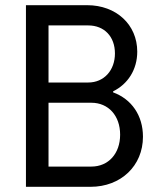

<svg xmlns="http://www.w3.org/2000/svg" viewBox="-20 -720 620 740"><path d="M80 0H329C446 0 531 -81 531 -193C531 -275 487 -338 416 -364V-368C473 -396 509 -452 509 -521C509 -625 428 -700 316 -700H80ZM167 -402V-622H320C382 -622 423 -579 423 -514C423 -449 381 -402 320 -402ZM167 -78V-324H332C398 -324 443 -274 443 -201C443 -128 398 -78 332 -78Z"/></svg>

Font: CommitMono-dimboump
Style: Regular
Weight: 400
Monospace: yes
Designer: Eigil Nikolajsen
Foundry: Eigil Nikolajsen
Version: Version 1.143